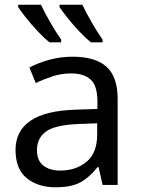

<svg xmlns="http://www.w3.org/2000/svg" viewBox="-20 -786 601 816"><path d="M288 -545Q386 -545 433 -502Q480 -459 480 -365V0H416L399 -76H395Q360 -32 321.5 -11Q283 10 215 10Q142 10 94 -28.5Q46 -67 46 -149Q46 -229 109 -272.5Q172 -316 303 -320L394 -323V-355Q394 -422 365 -448Q336 -474 283 -474Q241 -474 203 -461.5Q165 -449 132 -433L105 -499Q140 -518 188 -531.5Q236 -545 288 -545ZM314 -259Q214 -255 175.5 -227Q137 -199 137 -148Q137 -103 164.5 -82Q192 -61 235 -61Q303 -61 348 -98.5Q393 -136 393 -214V-262ZM330 -766Q346 -732 370.5 -689.5Q395 -647 416 -618V-606H366Q344 -624 317 -652.5Q290 -681 267 -710Q244 -739 233 -756V-766ZM154 -766Q170 -732 194.5 -689.5Q219 -647 240 -618V-606H190Q168 -624 141 -652.5Q114 -681 91 -710Q68 -739 57 -756V-766Z"/></svg>

Font: Go Noto Current
Style: Regular
Weight: 400
Designer: Monotype Design Team
Foundry: Monotype Imaging Inc.
Version: Version 2.007; ttfautohint (v1.8) -l 8 -r 50 -G 200 -x 14 -D